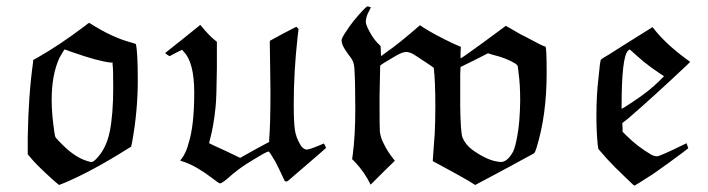

<svg xmlns="http://www.w3.org/2000/svg" viewBox="-20 -552 2221 602"><path d="M67 -121Q69 -254 84 -359V-364L97 -371Q166 -410 248 -472Q257 -480 260 -480Q261 -480 262 -479Q332 -434 394 -418L406 -414Q412 -389 412 -300Q412 -203 394 -105Q391 -94 391 -92L381 -86Q270 -16 183 21L165 28Q160 24 144 10Q91 -38 74 -60L67 -68ZM335 -278Q335 -341 333 -349V-356H326Q288 -360 208 -388L183 -397Q181 -397 166 -370Q142 -317 142 -239Q142 -193 151 -134Q152 -124 155.5 -119.5Q159 -115 175 -99Q216 -58 254 -47Q263 -44 267 -44Q272 -44 281 -53Q313 -85 324 -139Q335 -193 335 -278Z M909 -468Q913 -465 916 -461L913 -435Q901 -327 901 -226Q901 -171 904.5 -145.5Q908 -120 923 -96Q931 -84 941 -83Q950 -83 981 -96L995 -102Q996 -102 999 -96Q1002 -90 1002 -88Q988 -75 947.5 -40.5Q907 -6 890 9Q881 18 877 17L873 16Q851 -31 844 -44Q825 -77 822 -77Q816 -77 774 -51Q729 -25 692 9Q675 23 670 23Q666 23 646 7Q596 -31 558 -44L546 -48Q545 -48 546 -50Q547 -52 550 -55Q564 -74 571 -102Q589 -157 589 -262Q589 -356 556 -390L551 -396Q538 -390 512 -376Q509 -377 503.5 -381Q498 -385 498 -386Q517 -401 553.5 -430Q590 -459 608 -474Q638 -437 660 -421V-339Q659 -244 656 -217Q650 -158 639 -117Q635 -103 636 -103Q636 -102 685 -80L733 -57Q793 -91 824 -107V-116Q828 -161 828 -268Q828 -291 827 -343Q826 -395 826 -412V-424Q871 -449 909 -468Z M1690 -406Q1694 -406 1694 -323Q1694 -190 1662 -88Q1658 -74 1654 -71Q1653 -70 1560 -20L1470 28L1449 15Q1422 -1 1357 -36Q1344 -43 1340 -45Q1336 -47 1337 -49Q1337 -50 1338 -64Q1339 -78 1340.5 -99Q1342 -120 1343 -132Q1345 -178 1345 -216Q1345 -299 1340 -339Q1339 -341 1316 -356Q1310 -360 1303 -364.5Q1296 -369 1292.5 -371.5Q1289 -374 1284 -377Q1279 -380 1277 -381.5Q1275 -383 1271.5 -384.5Q1268 -386 1266 -386.5Q1264 -387 1261.5 -388Q1259 -389 1257 -389Q1255 -389 1252 -389Q1241 -389 1216 -374Q1173 -349 1172 -346Q1172 -345 1170 -247Q1170 -149 1171 -139Q1174 -118 1184 -100Q1194 -79 1211 -57L1218 -48Q1192 -23 1142 27Q1124 -11 1093 -44L1084 -53L1086 -67Q1094 -127 1094 -211Q1094 -298 1091 -339Q1090 -358 1080 -371Q1057 -401 1053 -414Q1051 -422 1051 -425Q1051 -433 1065 -453Q1085 -485 1120 -522Q1130 -532 1132 -532Q1134 -532 1143 -529L1138 -519Q1127 -500 1127 -483Q1127 -475 1137 -456Q1149 -433 1162 -419L1173 -408Q1174 -403 1174 -392.5Q1174 -382 1175 -376L1191 -388Q1228 -413 1297 -473L1307 -466Q1343 -443 1400 -416L1425 -405L1424 -387V-369Q1427 -369 1495.5 -419Q1564 -469 1566 -471L1587 -459Q1617 -441 1629 -436Q1684 -406 1690 -406ZM1526 -380 1510 -385Q1490 -375 1467 -363L1424 -342L1423 -318V-220Q1424 -137 1430 -121Q1439 -99 1460 -83Q1503 -52 1536 -46Q1548 -44 1550 -44Q1571 -44 1589 -77Q1596 -92 1602 -126Q1610 -168 1611 -235Q1611 -289 1606 -322Q1604 -343 1603 -345.5Q1602 -348 1597 -352Q1568 -370 1526 -380Z M2133 -103Q2133 -101 2135.5 -94.5Q2138 -88 2138 -87L2117 -71Q2073 -38 2027 -6Q1971 30 1969 30Q1968 30 1957.5 20Q1947 10 1932 -4.5Q1917 -19 1907 -29Q1883 -53 1856 -85L1854 -99Q1850 -139 1850 -190Q1850 -256 1857 -312Q1861 -358 1864 -365L1874 -372Q1885 -378 1906.5 -392Q1928 -406 1946 -417L2026 -467Q2064 -417 2129 -369L2144 -358L2135 -349Q2029 -249 1949 -180L1931 -166L1932 -152V-139L1945 -126Q1978 -93 2022 -67Q2032 -62 2040 -62Q2045 -62 2068.5 -72.5Q2092 -83 2112 -93ZM1959 -393Q1955 -397 1954 -397Q1951 -395 1949 -393Q1929 -373 1929 -219V-211Q1932 -211 1966 -234Q2015 -266 2048 -299L2062 -313L2047 -323Q2024 -338 1999 -358Q1993 -363 1977 -377Q1961 -391 1959 -393Z"/></svg>

Font: KaTeX_Fraktur
Style: Regular
Weight: 400
Version: Version 1.1; ttfautohint (v1.3)